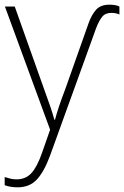

<svg xmlns="http://www.w3.org/2000/svg" viewBox="-21 -558 530 820"><path d="M446 -538Q475 -538 489 -530V-496Q483 -499 474.5 -501Q466 -503 455 -503Q429 -503 415.5 -486.5Q402 -470 390 -439L193 106Q168 174 137 208Q106 242 54 242Q24 242 -1 233V198Q12 202 23.5 205Q35 208 50 208Q88 208 112.5 182Q137 156 158 96L193 -4L0 -530H42L165 -184Q182 -138 193.5 -104Q205 -70 211 -47H214Q226 -94 259 -181L357 -458Q370 -495 389.5 -516.5Q409 -538 446 -538Z"/></svg>

Font: Noto Sans Disp ExtLt
Style: Regular
Weight: 200
Designer: Monotype Design Team
Foundry: Monotype Imaging Inc.
Version: Version 2.000;GOOG;noto-source:20170915:90ef993387c0